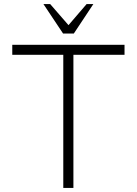

<svg xmlns="http://www.w3.org/2000/svg" viewBox="-20 -919 669 939"><path d="M589 -700V-651H339V0H289.5V-651H40V-700ZM288.5 -755 192.5 -899H225.5L315 -796L403.5 -899H436.5L341 -755Z"/></svg>

Font: Urbanist ExtraLight
Style: Regular
Weight: 200
Designer: Corey Hu
Foundry: Corey Hu
Version: Version 1.330; ttfautohint (v1.8.4.7-5d5b)